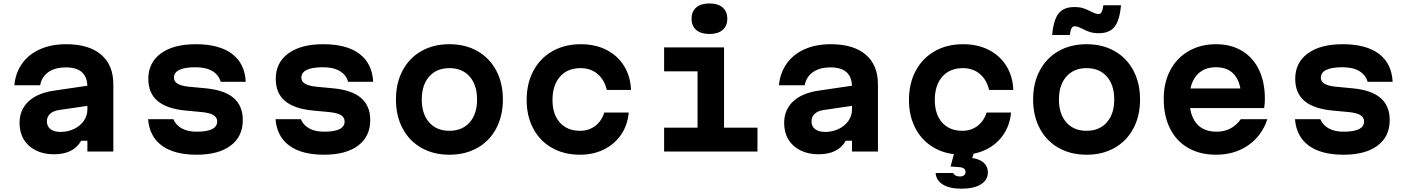

<svg xmlns="http://www.w3.org/2000/svg" viewBox="-20 -892 8290 1130"><path d="M505 -270.5 326.5 -244.4Q293.1 -239.3 274.5 -222Q256 -204.6 256 -178.1Q256 -148.7 276.8 -132.2Q297.5 -115.6 335.9 -115.6Q379.7 -115.6 416.1 -133.2Q452.6 -150.7 473.5 -181Q494.3 -211.3 494.3 -247.8V-380Q494.3 -437.1 463.1 -466.2Q431.8 -495.3 368 -495.3Q303.9 -495.3 264.4 -467.5Q225 -439.8 216.2 -390H64.2Q71.5 -464.3 110.8 -518.9Q150.1 -573.5 216.4 -602.6Q282.7 -631.8 369.4 -631.8Q503.2 -631.8 575.1 -570.5Q647 -509.2 647 -395.9V0H494.3V-63.9H457.8Q435.3 -24 395.6 -4Q355.9 16 296.9 16Q236.5 16 190.6 -7Q144.6 -30 119.8 -71.4Q95 -112.9 95 -167.9Q95 -245.2 147.3 -294.6Q199.5 -344.1 297.1 -358.4L505 -389.1Z M1137.9 -116.9Q1198.1 -116.9 1228.2 -132Q1258.2 -147.1 1258.2 -177.3Q1258.2 -200.6 1237 -214Q1215.7 -227.4 1170.5 -232.1L1071.4 -241.5Q961.4 -251.9 907.2 -298Q852.9 -344.1 852.9 -428Q852.9 -523.2 926.8 -577.5Q1000.8 -631.8 1132 -631.8Q1270.5 -631.8 1345.6 -575.1Q1420.7 -518.5 1426.3 -410.6H1279Q1267.3 -451.4 1229.9 -473.8Q1192.5 -496.2 1131.3 -496.2Q1067.8 -496.2 1035.7 -480.8Q1003.7 -465.4 1003.7 -434.6Q1003.7 -412.5 1024.9 -399.5Q1046.2 -386.4 1091.4 -381.7L1190.5 -372.3Q1301.1 -361.9 1355 -315.5Q1409 -269.1 1409 -185.2Q1409 -88.6 1337.5 -35Q1266.1 18.6 1137.3 18.6Q1005.7 18.6 932.8 -34.9Q859.8 -88.3 851.5 -190.6H1000.5Q1014.9 -155.7 1049.8 -136.3Q1084.7 -116.9 1137.9 -116.9Z M1887.9 -116.9Q1948.1 -116.9 1978.2 -132Q2008.2 -147.1 2008.2 -177.3Q2008.2 -200.6 1987 -214Q1965.7 -227.4 1920.5 -232.1L1821.4 -241.5Q1711.4 -251.9 1657.2 -298Q1602.9 -344.1 1602.9 -428Q1602.9 -523.2 1676.8 -577.5Q1750.8 -631.8 1882 -631.8Q2020.5 -631.8 2095.6 -575.1Q2170.7 -518.5 2176.3 -410.6H2029Q2017.3 -451.4 1979.9 -473.8Q1942.5 -496.2 1881.3 -496.2Q1817.8 -496.2 1785.7 -480.8Q1753.7 -465.4 1753.7 -434.6Q1753.7 -412.5 1774.9 -399.5Q1796.2 -386.4 1841.4 -381.7L1940.5 -372.3Q2051.1 -361.9 2105 -315.5Q2159 -269.1 2159 -185.2Q2159 -88.6 2087.5 -35Q2016.1 18.6 1887.3 18.6Q1755.7 18.6 1682.8 -34.9Q1609.8 -88.3 1601.5 -190.6H1750.5Q1764.9 -155.7 1799.8 -136.3Q1834.7 -116.9 1887.9 -116.9Z M2310.3 -306.6Q2310.3 -403.4 2349.6 -477.1Q2388.9 -550.8 2459.9 -591.3Q2530.9 -631.8 2624.9 -631.8Q2718.9 -631.8 2790 -591.3Q2861.1 -550.8 2900.4 -477.1Q2939.7 -403.4 2939.7 -306.6Q2939.7 -209.7 2900.4 -136Q2861.1 -62.3 2790.1 -21.9Q2719.1 18.6 2625.1 18.6Q2531.1 18.6 2460 -21.9Q2388.9 -62.3 2349.6 -136Q2310.3 -209.7 2310.3 -306.6ZM2787.7 -306.6Q2787.7 -391.8 2744.2 -441.4Q2700.7 -491 2625.1 -491Q2549.5 -491 2505.9 -441.4Q2462.3 -391.8 2462.3 -306.6Q2462.3 -221.3 2505.8 -171.8Q2549.3 -122.2 2624.9 -122.2Q2700.5 -122.2 2744.1 -171.8Q2787.7 -221.3 2787.7 -306.6Z M3079.6 -303.6Q3079.6 -401.2 3119.4 -475.5Q3159.2 -549.8 3231.2 -590.8Q3303.1 -631.8 3398.3 -631.8Q3484.3 -631.8 3549.9 -598.1Q3615.5 -564.4 3653.1 -503.5Q3690.7 -442.7 3693.7 -362.7H3551.3Q3537.3 -422.5 3496.9 -456.7Q3456.5 -491 3397 -491Q3320.1 -491 3275.9 -440.9Q3231.7 -390.7 3231.7 -303.6Q3231.7 -219.1 3275.1 -170.6Q3318.4 -122.2 3393.6 -122.2Q3445.2 -122.2 3482.9 -150.7Q3520.6 -179.3 3536.6 -229.8H3680.3Q3673.9 -156.1 3635.5 -99.7Q3597.1 -43.3 3534.3 -12.3Q3471.5 18.6 3393.8 18.6Q3299.9 18.6 3228.7 -21.7Q3157.5 -62 3118.6 -135Q3079.6 -208 3079.6 -303.6Z M4241.3 -613.1V-140.8H4438V0H3888.6V-140.8H4085.3V-472.3H3888.6V-613.1ZM4050.2 -781.8Q4050.2 -824.4 4077.6 -848Q4105.1 -871.7 4155.3 -871.7Q4205.5 -871.7 4232.9 -848Q4260.4 -824.4 4260.4 -781.8Q4260.4 -739.2 4232.9 -715.6Q4205.5 -692 4155.3 -692Q4105.1 -692 4077.6 -715.6Q4050.2 -739.2 4050.2 -781.8Z M5005 -270.5 4826.5 -244.4Q4793.1 -239.3 4774.5 -222Q4756 -204.6 4756 -178.1Q4756 -148.7 4776.8 -132.2Q4797.5 -115.6 4835.9 -115.6Q4879.7 -115.6 4916.1 -133.2Q4952.6 -150.7 4973.5 -181Q4994.3 -211.3 4994.3 -247.8V-380Q4994.3 -437.1 4963.1 -466.2Q4931.8 -495.3 4868 -495.3Q4803.9 -495.3 4764.4 -467.5Q4725 -439.8 4716.2 -390H4564.2Q4571.5 -464.3 4610.8 -518.9Q4650.1 -573.5 4716.4 -602.6Q4782.7 -631.8 4869.4 -631.8Q5003.2 -631.8 5075.1 -570.5Q5147 -509.2 5147 -395.9V0H4994.3V-63.9H4957.8Q4935.3 -24 4895.6 -4Q4855.9 16 4796.9 16Q4736.5 16 4690.6 -7Q4644.6 -30 4619.8 -71.4Q4595 -112.9 4595 -167.9Q4595 -245.2 4647.3 -294.6Q4699.5 -344.1 4797.1 -358.4L5005 -389.1Z M5329.6 -303.6Q5329.6 -401.2 5369.4 -475.5Q5409.2 -549.8 5481.2 -590.8Q5553.1 -631.8 5648.3 -631.8Q5734.3 -631.8 5799.9 -598.1Q5865.5 -564.4 5903.1 -503.5Q5940.7 -442.7 5943.7 -362.7H5801.3Q5787.3 -422.5 5746.9 -456.7Q5706.5 -491 5647 -491Q5570.1 -491 5525.9 -440.9Q5481.7 -390.7 5481.7 -303.6Q5481.7 -219.1 5525.1 -170.6Q5568.4 -122.2 5643.6 -122.2Q5695.2 -122.2 5732.9 -150.7Q5770.6 -179.3 5786.6 -229.8H5930.3Q5923.9 -156.1 5885.5 -99.7Q5847.1 -43.3 5784.3 -12.3Q5721.5 18.6 5643.8 18.6Q5549.9 18.6 5478.7 -21.7Q5407.5 -62 5368.6 -135Q5329.6 -208 5329.6 -303.6ZM5720.2 -20 5702.2 38Q5745.6 44 5769.8 66Q5794.1 88 5794.1 122Q5794.1 167.2 5752.9 192.9Q5711.7 218.6 5638.2 218.6Q5569.1 218.6 5529.4 194.1Q5489.6 169.7 5486.6 126H5590.3Q5594 135.6 5604.2 141.2Q5614.5 146.7 5629.9 146.7Q5644.7 146.7 5653.7 139.6Q5662.7 132.4 5662.7 120Q5662.7 107.7 5653.8 100.5Q5644.9 93.3 5628.9 91.9L5574.7 87.9L5603.3 -20Z M6060.3 -306.6Q6060.3 -403.4 6099.6 -477.1Q6138.9 -550.8 6209.9 -591.3Q6280.9 -631.8 6374.9 -631.8Q6468.9 -631.8 6540 -591.3Q6611.1 -550.8 6650.4 -477.1Q6689.7 -403.4 6689.7 -306.6Q6689.7 -209.7 6650.4 -136Q6611.1 -62.3 6540.1 -21.9Q6469.1 18.6 6375.1 18.6Q6281.1 18.6 6210 -21.9Q6138.9 -62.3 6099.6 -136Q6060.3 -209.7 6060.3 -306.6ZM6537.7 -306.6Q6537.7 -391.8 6494.2 -441.4Q6450.7 -491 6375.1 -491Q6299.5 -491 6255.9 -441.4Q6212.3 -391.8 6212.3 -306.6Q6212.3 -221.3 6255.8 -171.8Q6299.3 -122.2 6374.9 -122.2Q6450.5 -122.2 6494.1 -171.8Q6537.7 -221.3 6537.7 -306.6ZM6303 -850.5Q6334 -850.5 6355.5 -843.6Q6377 -836.7 6399.3 -824.7Q6413.1 -817.7 6423.9 -813.7Q6434.7 -809.7 6445.7 -809.7Q6457.4 -809.7 6463.6 -821.2Q6469.7 -832.7 6473.7 -861H6577.5Q6569.8 -772.5 6540 -734.6Q6510.2 -696.6 6447 -696.6Q6416 -696.6 6394.5 -703.5Q6373 -710.3 6350.7 -722.4Q6336.9 -729.4 6326.1 -733.4Q6315.3 -737.4 6304.3 -737.4Q6292.6 -737.4 6286.4 -725.9Q6280.3 -714.4 6276.3 -686.1H6172.5Q6180.2 -774.5 6210 -812.5Q6239.8 -850.5 6303 -850.5Z M7333.7 -371.2 7285.5 -310.3Q7285.5 -400.7 7247.8 -448.5Q7210.1 -496.3 7136.7 -496.3Q7061.9 -496.3 7021.1 -446.7Q6980.3 -397.1 6980.3 -310.3Q6980.3 -216.4 7020.8 -166.6Q7061.2 -116.9 7140.7 -116.9Q7185.8 -116.9 7221.8 -136Q7257.7 -155.1 7282.5 -190.6H7439Q7406.8 -92.7 7326.4 -37Q7246 18.6 7136.7 18.6Q7042.8 18.6 6973.2 -21.2Q6903.6 -61 6866.3 -135.1Q6829 -209.3 6829 -310.3Q6829 -405.9 6867.6 -478.7Q6906.2 -551.5 6976.2 -591.6Q7046.1 -631.8 7136.7 -631.8Q7223.9 -631.8 7289 -593.1Q7354.1 -554.5 7389.2 -481.9Q7424.3 -409.2 7424.3 -310.9Q7424.3 -283.5 7420.3 -256.1H6954.7V-371.2Z M7887.9 -116.9Q7948.1 -116.9 7978.2 -132Q8008.2 -147.1 8008.2 -177.3Q8008.2 -200.6 7987 -214Q7965.7 -227.4 7920.5 -232.1L7821.4 -241.5Q7711.4 -251.9 7657.2 -298Q7602.9 -344.1 7602.9 -428Q7602.9 -523.2 7676.8 -577.5Q7750.8 -631.8 7882 -631.8Q8020.5 -631.8 8095.6 -575.1Q8170.7 -518.5 8176.3 -410.6H8029Q8017.3 -451.4 7979.9 -473.8Q7942.5 -496.2 7881.3 -496.2Q7817.8 -496.2 7785.7 -480.8Q7753.7 -465.4 7753.7 -434.6Q7753.7 -412.5 7774.9 -399.5Q7796.2 -386.4 7841.4 -381.7L7940.5 -372.3Q8051.1 -361.9 8105 -315.5Q8159 -269.1 8159 -185.2Q8159 -88.6 8087.5 -35Q8016.1 18.6 7887.3 18.6Q7755.7 18.6 7682.8 -34.9Q7609.8 -88.3 7601.5 -190.6H7750.5Q7764.9 -155.7 7799.8 -136.3Q7834.7 -116.9 7887.9 -116.9Z"/></svg>

Font: Martian Mono VF sWd Rg
Style: Regular
Weight: 400
Width: 6
Monospace: yes
Designer: Roman Shamin
Foundry: Evil Martians
Version: Version 1.100